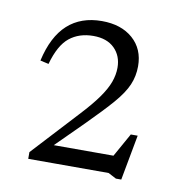

<svg xmlns="http://www.w3.org/2000/svg" viewBox="-55 -741 459 494"><g transform="rotate(10 175.0 -493.5)"><path d="M250 -331 297 -415H315L293 -296.5H279L258 -307.5H48V-325L157 -443Q186.5 -474.5 203 -497.8Q219.5 -521 226.5 -540.2Q233.5 -559.5 233.5 -578Q233.5 -609 213.8 -628.5Q194 -648 158.5 -648Q121.5 -648 96.2 -627.8Q71 -607.5 57 -557L35 -562Q49.5 -626.5 84.2 -658Q119 -689.5 173.5 -689.5Q224 -689.5 254.5 -662.8Q285 -636 285 -591Q285 -565 275.2 -542.2Q265.5 -519.5 241.8 -492Q218 -464.5 177 -423.5L83.5 -330.5L83 -353.5H284Z"/></g></svg>

Font: Newsreader 14pt Light
Style: Regular
Weight: 300
Designer: Hugues Gentile
Foundry: Production Type
Version: Version 1.003